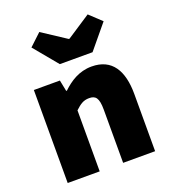

<svg xmlns="http://www.w3.org/2000/svg" viewBox="-139 -868 860 970"><g transform="rotate(-20 291.0 -383.0)"><path d="M58 0H230V-328C256 -352 274 -366 306 -366C340 -366 356 -350 356 -286V0H528V-308C528 -432 482 -512 372 -512C304 -512 254 -478 214 -440H210L198 -500H58ZM226 -578H402L508 -706L444 -766L316 -682H312L184 -766L120 -706Z"/></g></svg>

Font: Giro Sans Black
Style: Regular
Weight: 900
Designer: Paul D. Hunt
Foundry: Adobe Systems Incorporated
Version: Version 1.000;PS 1.0;hotconv 1.0.88;makeotf.lib2.5.647800